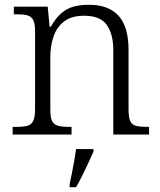

<svg xmlns="http://www.w3.org/2000/svg" viewBox="-20 -564 672 805"><path d="M33 0V-32H47Q77 -32 94 -36.5Q111 -41 119 -56.5Q127 -72 127 -105V-433Q127 -466 119 -480.5Q111 -495 95 -499.5Q79 -504 53 -504H38V-536H180L188 -452H193Q214 -489 237.5 -509Q261 -529 289.5 -536.5Q318 -544 353 -544Q435 -544 477 -498Q519 -452 519 -353V-105Q519 -72 526 -56.5Q533 -41 550 -36.5Q567 -32 595 -32H605V0H455V-354Q455 -420 428 -459Q401 -498 333 -498Q279 -498 248 -473.5Q217 -449 204 -409.5Q191 -370 191 -326V-102Q191 -70 199 -55.5Q207 -41 224 -36.5Q241 -32 270 -32H280V0ZM272 208Q277 185 282 159.5Q287 134 291.5 109Q296 84 299 61H372V71Q363 92 350.5 119Q338 146 324.5 173Q311 200 299 221H272Z"/></svg>

Font: Noto Serif Gujarati Light
Style: Regular
Weight: 300
Version: Version 2.102